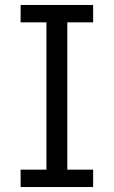

<svg xmlns="http://www.w3.org/2000/svg" viewBox="-20 -753 458 773"><path d="M355 0H63V-70H167V-663H63V-733H355V-663H251V-70H355Z"/></svg>

Font: IBM Plex Sans JP
Style: Regular
Weight: 400
Designer: Mike Abbink; Paul van der Laan; Pieter van Rosmalen; Wujin Sim; Yejin Wi; Jinhee Kim; Boomi Park; Yona Kim; Kichan Ma
Foundry: Sandoll Inc.
Version: Version 1.001